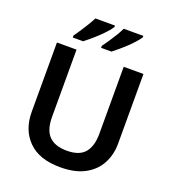

<svg xmlns="http://www.w3.org/2000/svg" viewBox="-165 -1062 1078 1197"><g transform="rotate(20 374.0 -463.5)"><path d="M661 -252Q661 -178 629 -118.5Q597 -59 533 -24.5Q469 10 371 10Q232 10 159.5 -62.5Q87 -135 87 -254V-714H217V-268Q217 -181 256.5 -141Q296 -101 375 -101Q457 -101 493.5 -144Q530 -187 530 -269V-714H661ZM579 -927Q571 -914 553.5 -894Q536 -874 513 -852Q490 -830 467 -810.5Q444 -791 426 -777H357V-790Q371 -809 388.5 -835Q406 -861 422.5 -888Q439 -915 449 -937H579ZM391 -927Q383 -914 365.5 -894Q348 -874 325 -852Q302 -830 279 -810.5Q256 -791 238 -777H169V-790Q183 -809 200 -835Q217 -861 233.5 -888Q250 -915 261 -937H391Z"/></g></svg>

Font: Noto Sans Adlam Unjoined SemiBold
Style: Regular
Weight: 600
Version: Version 3.001